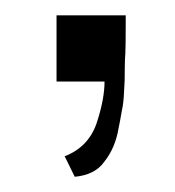

<svg xmlns="http://www.w3.org/2000/svg" viewBox="-20 -107 230 252"><path d="M78.1 125 64.9 98.1Q97.7 85.4 107.9 51.3Q117.2 22 117.2 0H54.2V-86.9H145V-76.2Q145 -45.4 144.5 -36.6Q144 -32.2 143.8 -19.8Q143.6 -7.3 143.6 -1.5Q142.6 23.9 141.1 32.2Q140.6 34.7 139.6 40Q138.7 45.4 137.7 50.8Q136.7 56.2 135.7 61Q131.3 87.4 116.7 105.5Q104.5 122.6 78.1 125Z"/></svg>

Font: VL Oswald
Style: Light
Weight: 300
Designer: vernon adams
Foundry: vernon adams
Version: Version ; ttfautohint (v0.92.18-e454-dirty) -l 8 -r 50 -G 20